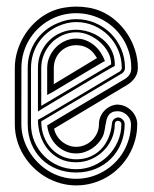

<svg xmlns="http://www.w3.org/2000/svg" viewBox="-20 -562 466 582"><path d="M396 -185.8Q396 -160.4 389.4 -136.7Q382.8 -113 370.8 -92.4Q358.9 -71.8 342 -54.7Q325.2 -37.6 304.6 -25.5Q283.9 -13.4 260.3 -6.7Q236.6 0 210.9 0Q186 0 162.6 -6.7Q139.2 -13.4 118.4 -25.6Q97.7 -37.8 80.6 -54.8Q63.5 -71.8 51 -92.4Q38.6 -113 31.7 -136.7Q24.9 -160.4 24.9 -185.8V-356Q24.9 -383.1 33.3 -409.7Q41.7 -436.3 56.9 -459.4Q72 -482.4 93.3 -500.6Q114.5 -518.8 139.9 -529.1Q156.7 -535.9 175.2 -538.9Q193.6 -542 210.9 -542Q229.2 -542 247.8 -538.9Q266.4 -535.9 283 -529.1Q308.6 -518.8 329.7 -500.6Q350.8 -482.4 366 -459.4Q381.1 -436.3 389.5 -409.7Q397.9 -383.1 397.9 -356Q397.9 -339.4 388.8 -326.3Q379.6 -313.2 366 -304.9L144 -172.1Q146.2 -160.4 152.5 -150.4Q158.7 -140.4 167.7 -132.9Q176.8 -125.5 187.9 -121.2Q199 -116.9 210.9 -116.9Q224.4 -116.9 236.9 -122.2Q249.5 -127.4 259 -136.8Q268.6 -146.2 274.3 -158.8Q280 -171.4 280 -186Q280 -198 284.7 -208.7Q289.3 -219.5 297.4 -227.5Q305.4 -235.6 316.2 -240.4Q326.9 -245.1 339.1 -245.1V-244.6Q350.3 -244.1 360.6 -239.1Q370.8 -234.1 378.8 -226.1Q386.7 -218 391.4 -207.5Q396 -197 396 -185.8ZM210.9 -20Q233.4 -20 254.4 -25.9Q275.4 -31.7 293.8 -42.5Q312.3 -53.2 327.6 -68.2Q343 -83.3 353.9 -101.7Q364.7 -120.1 370.8 -141.4Q377 -162.6 377 -185.8Q377 -193.6 373.7 -200.7Q370.4 -207.8 364.9 -213.1Q359.4 -218.5 352.1 -221.7Q344.7 -224.9 336.9 -224.9Q326.2 -224.9 319.6 -221.6Q313 -218.3 309.1 -212.6Q305.2 -207 303.2 -199.7Q301.3 -192.4 299.9 -184.2Q298.6 -176 297.1 -167.7Q295.7 -159.4 293 -152.1Q287.8 -140.1 279.3 -130Q270.8 -119.9 259.9 -112.5Q249 -105.2 236.6 -101.1Q224.1 -96.9 210.9 -96.9Q193.4 -96.9 178.2 -103.5Q163.1 -110.1 151.6 -121.5Q140.1 -132.8 132.7 -148.3Q125.2 -163.8 123 -181.9Q123.3 -182.1 124.1 -182.6Q125 -183.1 128.1 -184.9Q131.1 -186.8 137.2 -190.6Q143.3 -194.3 154.3 -200.9Q165.3 -207.5 182.1 -217.5Q199 -227.5 223.3 -242.1Q247.6 -256.6 280.3 -276.1Q313 -295.7 356 -321Q366.7 -327.1 372.3 -335.2Q377.9 -343.3 377.9 -356Q377.9 -379.2 371.9 -400.5Q366 -421.9 355.1 -440.3Q344.2 -458.7 329 -473.9Q313.7 -489 295.2 -499.6Q276.6 -510.3 255.2 -516.1Q233.9 -522 210.9 -522Q188 -522 166.7 -516.1Q145.5 -510.3 127.1 -499.4Q108.6 -488.5 93.5 -473.4Q78.4 -458.3 67.5 -439.8Q56.6 -421.4 50.8 -400.1Q44.9 -378.9 44.9 -356L44.7 -186.3Q44.7 -165 50.5 -144.4Q56.4 -123.8 67.1 -105.3Q77.9 -86.9 92.9 -71.3Q107.9 -55.7 126.3 -44.2Q144.8 -32.7 166.1 -26.4Q187.5 -20 210.9 -20ZM339.1 -206.1Q346.7 -204.8 352.3 -199.2Q357.9 -193.6 357.9 -185.8Q357.9 -154.1 346.8 -127.2Q335.7 -100.3 316 -80.7Q296.4 -61 269.4 -50Q242.4 -39.1 210.9 -39.1Q179.4 -39.1 152.5 -49.8Q125.5 -60.5 105.8 -80Q86.2 -99.4 75.1 -126.3Q64 -153.3 64 -185.5V-356Q64 -378.9 70.3 -399.8Q76.7 -420.7 88.5 -438.2Q100.3 -455.8 117.2 -469.6Q134 -483.4 155 -491.9Q169.4 -498 182.6 -501Q195.8 -503.9 210.9 -503.9Q241.7 -503.9 268.7 -492.3Q295.7 -480.7 315.7 -460.7Q335.7 -440.7 347.3 -413.7Q358.9 -386.7 358.9 -356Q358.9 -350.8 356.2 -346.4Q353.5 -342 349.1 -339.1L105 -194.1Q105 -168.9 113.3 -147.8Q121.6 -126.7 135.9 -111.5Q150.1 -96.2 169.6 -87.6Q189 -79.1 210.9 -79.1Q234.9 -79.1 253.9 -87.4Q272.9 -95.7 286.7 -110.1Q300.5 -124.5 308.7 -144Q316.9 -163.6 319.1 -186Q319.6 -194.6 324.7 -200.1Q329.8 -205.6 339.1 -206.1ZM210.9 -49.1Q238.3 -49.1 263.2 -59.8Q288.1 -70.6 306.9 -89.1Q325.7 -107.7 336.8 -132.6Q347.9 -157.5 347.9 -185.8Q347.9 -190.2 344.7 -193Q341.6 -195.8 336.9 -195.8Q333.3 -195.8 330.6 -193Q327.9 -190.2 327.9 -186Q327.9 -161.6 318.4 -140.5Q308.8 -119.4 292.7 -103.8Q276.6 -88.1 255.4 -79.1Q234.1 -70.1 210.9 -70.1Q182.4 -70.1 160.8 -81.1Q139.2 -92 124.5 -110.1Q109.9 -128.2 102.4 -151.4Q95 -174.6 95 -199Q95.7 -199 106.1 -204.8Q116.5 -210.7 132.9 -220.3Q149.4 -230 170.5 -242.6Q191.7 -255.1 213.9 -268.3Q236.1 -281.5 257.9 -294.6Q279.8 -307.6 297.7 -318.4Q315.7 -329.1 328 -336.5Q340.3 -344 344 -345.9Q346.2 -349.1 347.7 -350.7Q349.1 -352.3 349.1 -356Q349.1 -384.5 338.4 -409.8Q327.6 -435.1 309 -454Q290.3 -472.9 265 -484Q239.7 -495.1 210.9 -495.1Q197.5 -495.1 184.7 -492.2Q171.9 -489.3 158.9 -483.9Q139.4 -475.6 123.7 -462.6Q107.9 -449.7 96.9 -433.1Q85.9 -416.5 80 -397Q74 -377.4 74 -356V-185.5Q74 -157.2 84.7 -132.3Q95.5 -107.4 114 -88.9Q132.6 -70.3 157.6 -59.7Q182.6 -49.1 210.9 -49.1ZM95 -356Q95 -380.9 104 -402Q113 -423.1 128.7 -438.7Q144.3 -454.3 165.4 -463.1Q186.5 -471.9 210.9 -471.9Q224.4 -471.9 238.5 -468.6Q252.7 -465.3 266 -459Q279.3 -452.6 290.9 -443.2Q302.5 -433.8 311 -421.6Q319.6 -409.4 324.1 -394.4Q328.6 -379.4 327.9 -362.1Q327.4 -362.1 317.7 -356.6Q308.1 -351.1 292.7 -342.2Q277.3 -333.3 257.7 -321.7Q238 -310.1 217.2 -297.6Q196.3 -285.2 175.9 -272.9Q155.5 -260.7 138.7 -250.7Q121.8 -240.7 110.1 -233.5Q98.4 -226.3 95 -224.1ZM316.9 -366.9Q317.4 -385 308.2 -402.5Q299.1 -419.9 283.9 -433.6Q268.8 -447.3 249.6 -455.7Q230.5 -464.1 210.9 -464.1Q189 -464.1 169.6 -455.3Q150.1 -446.5 135.9 -431.8Q121.6 -417 113.3 -397.3Q105 -377.7 105 -356V-241ZM123 -356Q123 -374.3 130.4 -390.5Q137.7 -406.7 149.8 -418.8Q161.9 -430.9 177.7 -438Q193.6 -445.1 210.9 -445.1Q227.1 -445.1 240.8 -439.5Q254.6 -433.8 265.7 -424.6Q276.9 -415.3 285 -402.8Q293.2 -390.4 298.1 -377Q297.6 -376.7 296.3 -376.1Q294.9 -375.5 290 -372.7Q285.2 -369.9 275.3 -364Q265.4 -358.2 247.8 -347.7Q230.2 -337.2 203.5 -321.2Q176.8 -305.2 137.9 -282Q134.3 -279.8 130.5 -278.1Q126.7 -276.4 123 -273.9ZM273.9 -386 270 -392.1Q260.3 -408 245.1 -416.5Q230 -425 210.9 -425Q196.3 -425 184 -419.6Q171.6 -414.1 162.5 -404.8Q153.3 -395.5 148.2 -382.8Q143.1 -370.1 143.1 -356V-306.9Z"/></svg>

Font: TafelwerkOT
Style: Regular
Weight: 400
Designer: Peter Wiegel
Foundry: Peter Wiegel, based on an original design named Oxford by Christine Lord, 1969
Version: Version 1.000